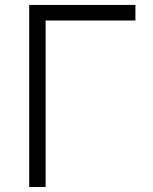

<svg xmlns="http://www.w3.org/2000/svg" viewBox="-20 -747 613 767"><path d="M521 -727.3V-665.1H162.3V0H96.6V-727.3Z"/></svg>

Font: Inter Light BETA
Style: Regular
Weight: 300
Designer: Rasmus Andersson
Foundry: rsms
Version: Version 3.011;git-f93a4a705